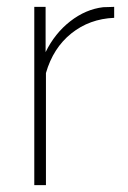

<svg xmlns="http://www.w3.org/2000/svg" viewBox="-20 -540 373 560"><path d="M313 -520V-488Q241 -485 188 -442.5Q135 -400 114 -327V0H80V-520H113V-388Q140 -443 185 -478Q230 -513 281 -519Q288 -519 299 -519.5Q310 -520 313 -520Z"/></svg>

Font: Raleway
Style: ExtraLight
Weight: 200
Designer: Matt McInerney, Pablo Impallari, Rodrigo Fuenzalida
Foundry: Matt McInerney, Pablo Impallari, Rodrigo Fuenzalida
Version: Version 2.001